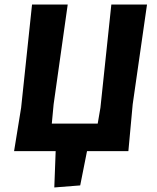

<svg xmlns="http://www.w3.org/2000/svg" viewBox="-20 -665 690 845"><path d="M42 0 73 -191 121 -645H278L216 -206L208 -121H410L422 -191L470 -645H627L564 -206L545 0H363L333 151L219 160L225 0Z"/></svg>

Font: Alegreya Sans ExtraBold
Style: Italic
Weight: 800
Italic angle: -7°
Designer: Juan Pablo del Peral
Foundry: Huerta Tipografica
Version: Version 2.007